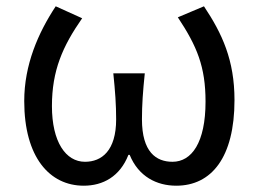

<svg xmlns="http://www.w3.org/2000/svg" viewBox="-20 -577 822 610"><path d="M246 13C307 13 361 -16 388 -85H392C420 -16 478 13 540 13C652 13 725 -77 725 -259C725 -386 686 -470 628 -557L545 -522C606 -430 633 -365 633 -254C633 -124 589 -63 528 -63C476 -63 431 -94 431 -198C431 -244 434 -286 440 -344H340C346 -286 349 -244 349 -198C349 -98 303 -63 250 -63C189 -63 145 -126 145 -240C145 -353 179 -430 241 -519L157 -557C101 -472 57 -371 57 -256C57 -77 138 13 246 13Z"/></svg>

Font: Source Han Sans JP
Style: Regular
Weight: 400
Designer: Ryoko NISHIZUKA 西塚涼子 (kana, bopomofo & ideographs); Paul D. Hunt (Latin, Greek & Cyrillic); Sandoll Communications 산돌커뮤니
Foundry: Adobe
Version: Version 2.004;hotconv 1.0.118;makeotfexe 2.5.65603